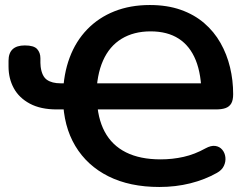

<svg xmlns="http://www.w3.org/2000/svg" viewBox="-20 -735 1003 765"><path d="M615 10Q497 10 412 -32.5Q327 -75 280 -153.5Q233 -232 231 -341L253 -299H206Q142 -299 99 -322Q56 -345 35 -383.5Q14 -422 14 -470V-493Q14 -554 79 -554Q115 -554 128 -539.5Q141 -525 141 -503Q141 -493 141 -484.5Q141 -476 142 -469Q147 -431 167 -417Q187 -403 222 -403H253L231 -359Q233 -440 257.5 -505.5Q282 -571 327.5 -618Q373 -665 436 -690Q499 -715 577 -715Q646 -715 700 -696Q754 -677 793.5 -643Q833 -609 858.5 -564Q884 -519 896.5 -467Q909 -415 909 -360Q909 -336 901.5 -323Q894 -310 879 -304.5Q864 -299 840 -299H350L366 -344Q368 -265 397 -210.5Q426 -156 482 -128Q538 -100 620 -100Q667 -100 711.5 -110Q756 -120 799 -144Q821 -156 838 -153.5Q855 -151 865.5 -138.5Q876 -126 878 -108.5Q880 -91 872 -74Q864 -57 844 -46Q796 -19 738 -4.5Q680 10 615 10ZM580 -610Q513 -610 464.5 -580.5Q416 -551 390.5 -493.5Q365 -436 364 -353L350 -403H812L783 -352Q783 -438 760 -495Q737 -552 692 -581Q647 -610 580 -610Z"/></svg>

Font: Nunito
Style: Bold
Weight: 700
Designer: Vernon Adams
Foundry: Vernon Adams
Version: Version 3.602